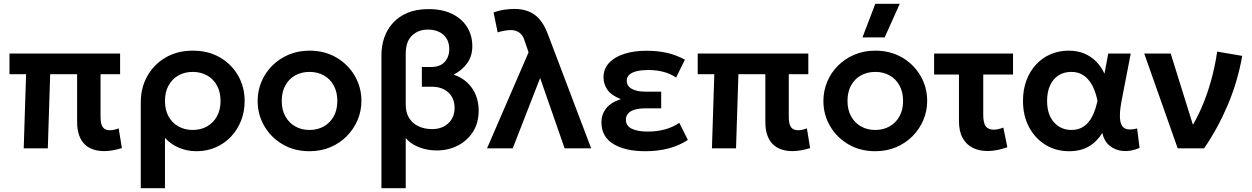

<svg xmlns="http://www.w3.org/2000/svg" viewBox="-20 -782 6597 1012"><path d="M529 14.5Q497 14.5 470.8 5.5Q444.5 -3.5 425.8 -22Q407 -40.5 396.8 -69.8Q386.5 -99 386.5 -139.5V-391H244.5L232 0H105L117.5 -391H30V-500H613V-391H510V-166Q510 -127.5 522 -111.5Q534 -95.5 559 -95.5Q570.5 -95.5 582.2 -98.2Q594 -101 605.5 -105.5L622.5 -1.5Q599 6 575 10.2Q551 14.5 529 14.5Z M722 210V-243.5Q722 -320 756.8 -381.5Q791.5 -443 853.2 -479Q915 -515 996 -515Q1078 -515 1139.5 -479.2Q1201 -443.5 1235.2 -383.2Q1269.5 -323 1269.5 -250Q1269.5 -194.5 1250.8 -146.5Q1232 -98.5 1198 -62.2Q1164 -26 1117.5 -5.5Q1071 15 1015.5 15Q965.5 15 922 -3.8Q878.5 -22.5 849.5 -55.5V210ZM996 -97Q1038.5 -97 1071.5 -115.8Q1104.5 -134.5 1123.5 -168.8Q1142.5 -203 1142.5 -250Q1142.5 -297 1123.5 -331.5Q1104.5 -366 1071.2 -384.5Q1038 -403 996 -403Q953.5 -403 920.5 -384.5Q887.5 -366 868.5 -331.5Q849.5 -297 849.5 -250Q849.5 -203 868.2 -168.8Q887 -134.5 920.2 -115.8Q953.5 -97 996 -97Z M1611.5 15Q1531.5 15 1469.8 -21.2Q1408 -57.5 1373 -117.8Q1338 -178 1338 -250Q1338 -303 1358 -351Q1378 -399 1414.8 -435.8Q1451.5 -472.5 1501.5 -493.8Q1551.5 -515 1611.5 -515Q1691 -515 1752.8 -479Q1814.5 -443 1849.8 -382.5Q1885 -322 1885 -250Q1885 -197 1864.8 -149.2Q1844.5 -101.5 1808 -64.5Q1771.5 -27.5 1721.5 -6.2Q1671.5 15 1611.5 15ZM1611.5 -97Q1653.5 -97 1686.8 -115.8Q1720 -134.5 1739 -168.8Q1758 -203 1758 -250Q1758 -297 1739 -331.5Q1720 -366 1687 -384.5Q1654 -403 1611.5 -403Q1569 -403 1535.8 -384.5Q1502.5 -366 1483.8 -331.5Q1465 -297 1465 -250Q1465 -203 1484 -168.8Q1503 -134.5 1536 -115.8Q1569 -97 1611.5 -97Z M1990.5 210V-491.5Q1990.5 -539.5 2005.2 -583Q2020 -626.5 2050.5 -660.5Q2081 -694.5 2127.8 -714.2Q2174.5 -734 2239 -734Q2311.5 -734 2363 -708.8Q2414.5 -683.5 2442 -639.5Q2469.5 -595.5 2469.5 -538.5Q2469.5 -487 2443 -449.5Q2416.5 -412 2371 -388.5Q2413 -374.5 2442.5 -347Q2472 -319.5 2487.5 -281.8Q2503 -244 2503 -199.5Q2503 -134 2472.8 -87Q2442.5 -40 2392.5 -14.5Q2342.5 11 2283 11Q2251 11 2220.2 3.8Q2189.5 -3.5 2163.2 -18Q2137 -32.5 2118.5 -54.5V210ZM2257.5 -101.5Q2309.5 -101.5 2342.8 -132Q2376 -162.5 2376 -214Q2376 -264.5 2343 -294.8Q2310 -325 2254.5 -325H2203.5V-429H2254.5Q2285 -429 2305.8 -441.2Q2326.5 -453.5 2337.2 -474.8Q2348 -496 2348 -523Q2348 -571 2317.2 -598.5Q2286.5 -626 2235.5 -626Q2184.5 -626 2151.5 -594.5Q2118.5 -563 2118.5 -497V-230Q2118.5 -189 2136.2 -160.2Q2154 -131.5 2185.5 -116.5Q2217 -101.5 2257.5 -101.5Z M2547 0 2766 -506 2745 -567.5Q2737 -595 2718.5 -609.2Q2700 -623.5 2672.5 -623.5Q2658.5 -623.5 2640.8 -620.5Q2623 -617.5 2603 -611.5L2581.5 -716.5Q2608.5 -726.5 2637.5 -730.8Q2666.5 -735 2690 -735Q2732 -735 2765.2 -722.2Q2798.5 -709.5 2823.8 -680.5Q2849 -651.5 2867.5 -602.5L3096 0H2956L2827 -371L2682.5 0Z M3381 15Q3275.5 15 3212.8 -23.2Q3150 -61.5 3150 -137.5Q3150 -178 3173.8 -209.5Q3197.5 -241 3252 -259.5Q3203 -279 3182 -308.5Q3161 -338 3161 -374Q3161 -419 3190.2 -450.5Q3219.5 -482 3270.8 -498.2Q3322 -514.5 3386.5 -514.5Q3445 -514.5 3493.8 -503.8Q3542.5 -493 3590 -467.5L3543.5 -373Q3514.5 -393.5 3477.2 -403.2Q3440 -413 3397.5 -413Q3365 -413 3339.2 -407.5Q3313.5 -402 3298.5 -389.5Q3283.5 -377 3283.5 -356.5Q3283.5 -329 3309.5 -314Q3335.5 -299 3379.5 -299H3465V-211H3383.5Q3351.5 -211 3328 -204.8Q3304.5 -198.5 3291.8 -185Q3279 -171.5 3279 -150.5Q3279 -119 3309.5 -103.8Q3340 -88.5 3394.5 -88.5Q3442.5 -88.5 3484.8 -100Q3527 -111.5 3560.5 -134.5L3605.5 -44.5Q3560 -14.5 3504 0.2Q3448 15 3381 15Z M4156.5 14.5Q4124.5 14.5 4098.2 5.5Q4072 -3.5 4053.2 -22Q4034.5 -40.5 4024.2 -69.8Q4014 -99 4014 -139.5V-391H3872L3859.5 0H3732.5L3745 -391H3657.5V-500H4240.5V-391H4137.5V-166Q4137.5 -127.5 4149.5 -111.5Q4161.5 -95.5 4186.5 -95.5Q4198 -95.5 4209.8 -98.2Q4221.5 -101 4233 -105.5L4250 -1.5Q4226.5 6 4202.5 10.2Q4178.5 14.5 4156.5 14.5Z M4593.5 15Q4513.5 15 4451.8 -21.2Q4390 -57.5 4355 -117.8Q4320 -178 4320 -250Q4320 -303 4340 -351Q4360 -399 4396.8 -435.8Q4433.5 -472.5 4483.5 -493.8Q4533.5 -515 4593.5 -515Q4673 -515 4734.8 -479Q4796.5 -443 4831.8 -382.5Q4867 -322 4867 -250Q4867 -197 4846.8 -149.2Q4826.5 -101.5 4790 -64.5Q4753.5 -27.5 4703.5 -6.2Q4653.5 15 4593.5 15ZM4593.5 -97Q4635.5 -97 4668.8 -115.8Q4702 -134.5 4721 -168.8Q4740 -203 4740 -250Q4740 -297 4721 -331.5Q4702 -366 4669 -384.5Q4636 -403 4593.5 -403Q4551 -403 4517.8 -384.5Q4484.5 -366 4465.8 -331.5Q4447 -297 4447 -250Q4447 -203 4466 -168.8Q4485 -134.5 4518 -115.8Q4551 -97 4593.5 -97ZM4526 -585 4593.5 -762H4722.5L4643 -585Z M5185 14Q5141.5 14 5107.5 -2.8Q5073.5 -19.5 5054 -54.5Q5034.5 -89.5 5034.5 -144V-389H4903.5V-500H5319.5V-389H5162.5V-177.5Q5162.5 -133 5176 -115.8Q5189.5 -98.5 5217.5 -98.5Q5229.5 -98.5 5242.2 -101.5Q5255 -104.5 5268.5 -109.5L5289.5 -6Q5263 3.5 5236.5 8.8Q5210 14 5185 14Z M5615 15Q5545.5 15 5490.5 -18.8Q5435.5 -52.5 5403.8 -112.2Q5372 -172 5372 -250Q5372 -309 5390 -357.8Q5408 -406.5 5440.8 -441.8Q5473.5 -477 5517.2 -496Q5561 -515 5612.5 -515Q5658.5 -515 5695 -499.8Q5731.5 -484.5 5758.2 -457.2Q5785 -430 5801.5 -393.5L5821.5 -500H5940L5893.5 -260Q5883 -208 5882.8 -174Q5882.5 -140 5892.2 -122.2Q5902 -104.5 5922.2 -100.8Q5942.5 -97 5973.5 -105L5986.5 -2.5Q5940.5 17.5 5898.8 13.8Q5857 10 5827.8 -14.8Q5798.5 -39.5 5790.5 -81.5Q5761 -34.5 5718.5 -9.8Q5676 15 5615 15ZM5627.5 -97Q5666.5 -97 5693.8 -116.5Q5721 -136 5738.2 -170.8Q5755.5 -205.5 5764.5 -251.5Q5761 -268.5 5755 -288.5Q5749 -308.5 5738.8 -328.8Q5728.5 -349 5713.2 -365.8Q5698 -382.5 5676.5 -392.8Q5655 -403 5626 -403Q5587.5 -403 5559 -384.5Q5530.5 -366 5514.8 -331.8Q5499 -297.5 5499 -250.5Q5499 -178.5 5535 -137.8Q5571 -97 5627.5 -97Z M6187.5 0 6011 -500H6150.5L6283.5 -73.5L6252.5 -100Q6285 -149.5 6313.2 -214.5Q6341.5 -279.5 6362.8 -355Q6384 -430.5 6395.5 -510L6527.5 -487.5Q6503.5 -351 6450.8 -227.5Q6398 -104 6326.5 0Z"/></svg>

Font: Geologica Cursive Medium
Style: Regular
Weight: 500
Designer: Sindre Bremnes, Frode Helland
Foundry: Monokrom Skriftforlag AS
Version: Version 1.010;gftools[0.9.28]